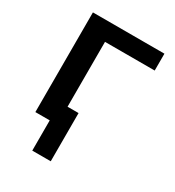

<svg xmlns="http://www.w3.org/2000/svg" viewBox="-202 -779 1003 1098"><g transform="rotate(30 300.0 -230.0)"><path d="M558.6 -658.7V-547.4H230.5V-119.1H303.2V199.2H181.2V-0.5H86.4V-658.7Z"/></g></svg>

Font: Liberation Mono
Style: Bold
Weight: 700
Monospace: yes
Designer: Steve Matteson
Foundry: Ascender Corporation
Version: Version 2.1.5